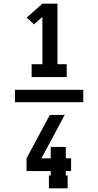

<svg xmlns="http://www.w3.org/2000/svg" viewBox="-20 -868 540 1056"><path d="M438 -306H62V-374H438ZM154 -444V-515H213V-775L167 -734L127 -771L213 -848H296V-515H347V-444ZM249 168V97H259V73H126V3L254 -236H336L208 3H259V-60H342V3H371V73H342V97H352V168Z"/></svg>

Font: Iosevka Curly Slab Extrabold
Style: Regular
Weight: 800
Monospace: yes
Designer: Belleve Invis
Foundry: Belleve Invis
Version: Version 22.1.2; ttfautohint (v1.8.4)